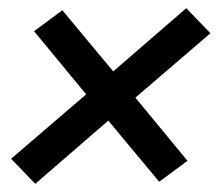

<svg xmlns="http://www.w3.org/2000/svg" viewBox="-20 -574 540 468"><path d="M66 -126 7 -187 190 -344 63 -498 132 -549 256 -400 434 -554 493 -493 310 -336 437 -182 368 -131 244 -280Z"/></svg>

Font: Iosevka Slab Medium Oblique
Style: Regular
Weight: 500
Italic angle: -9°
Monospace: yes
Designer: Belleve Invis
Foundry: Belleve Invis
Version: Version 11.1.1; ttfautohint (v1.8.3)